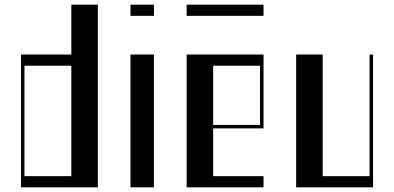

<svg xmlns="http://www.w3.org/2000/svg" viewBox="-20 -804 1691 824"><path d="M70 -570H286.2V-784H400V0H70ZM286.2 -48V-522H85V-48Z M540 -570H640.6V0H540ZM540 -784H640.6V-736H540Z M781 -570H1111V-253H894.8V-48H1111V0H781ZM1096 -268V-522H894.8V-268ZM781 -784H1111V-736H781Z M1251 -570H1364.8V-48H1566V-570H1581V0H1251Z"/></svg>

Font: Facade Sud
Style: Regular
Weight: 100
Designer: Éléonore Fines
Foundry: Velvetyne Type Foundry
Version: Version 1.001;Glyphs 3.2 (3202)